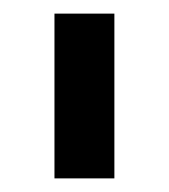

<svg xmlns="http://www.w3.org/2000/svg" viewBox="-20 -720 248 282"><path d="M60 -700H148V-458H60Z"/></svg>

Font: Alexandria
Style: Regular
Weight: 400
Designer: Mohamed Gaber
Foundry: Kief Type Foundry
Version: Version 5.100